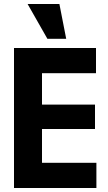

<svg xmlns="http://www.w3.org/2000/svg" viewBox="-20 -940 541 960"><path d="M217 -746 118 -920H277L311 -746ZM50 0V-700H460V-574H190V-417H455V-295H190V-126H462V0Z"/></svg>

Font: Cal Sans
Style: Regular
Weight: 400
Designer: Designer Mark Davis DBA MarkFonts
Foundry: Designer Mark Davis DBA MarkFonts
Version: Version 1.000